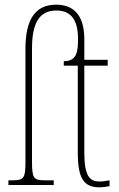

<svg xmlns="http://www.w3.org/2000/svg" viewBox="-20 -792 509 822"><path d="M407 10C418 10 434 8 449 5V-20C432 -17 421 -15 405 -15C363 -15 341 -40 341 -140V-511H441V-536H341V-624C341 -733 290 -772 220 -772C130 -772 89 -707 89 -584V-103C89 -29 83 -20 33 -20H16V0H210V-20H173C123 -20 117 -29 117 -103V-584C117 -688 145 -747 221 -747C271 -747 314 -722 314 -626C314 -568 308 -530 253 -530V-511H313V-141C313 -26 339 10 407 10Z"/></svg>

Font: Noto Serif ExtraCondensed Thin
Style: Regular
Weight: 100
Width: 2
Designer: Monotype Design Team
Foundry: Monotype Imaging Inc.
Version: Version 2.013